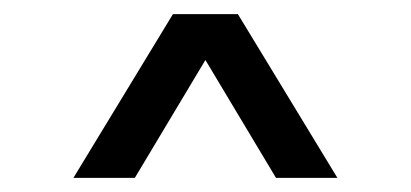

<svg xmlns="http://www.w3.org/2000/svg" viewBox="-20 -680 582 272"><path d="M317 -660 458 -428H371L271 -595L171 -428H84L225 -660Z"/></svg>

Font: Orienta
Style: Regular
Weight: 400
Designer: Eduardo Rodriguez Tunni
Foundry: Eduardo Rodriguez Tunni
Version: Version 1.001